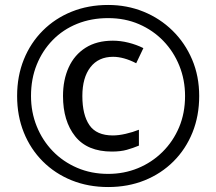

<svg xmlns="http://www.w3.org/2000/svg" viewBox="-20 -744 872 774"><path d="M431 -133Q332 -133 283 -194.5Q234 -256 234 -357Q234 -422 257 -472.5Q280 -523 325 -551.5Q370 -580 435 -580Q466 -580 498 -572Q530 -564 558 -550L529 -489Q504 -502 480.5 -508.5Q457 -515 436 -515Q377 -515 344.5 -473Q312 -431 312 -357Q312 -281 340.5 -239.5Q369 -198 435 -198Q458 -198 486.5 -204.5Q515 -211 540 -221V-157Q516 -147 491 -140Q466 -133 431 -133ZM416 10Q336 10 269 -17Q202 -44 152.5 -93.5Q103 -143 76 -210Q49 -277 49 -357Q49 -437 76 -504Q103 -571 152.5 -620.5Q202 -670 269 -697Q336 -724 416 -724Q492 -724 558.5 -697Q625 -670 675.5 -620.5Q726 -571 754.5 -504Q783 -437 783 -357Q783 -277 756 -210Q729 -143 679.5 -93.5Q630 -44 563 -17Q496 10 416 10ZM416 -43Q480 -43 536 -66Q592 -89 635 -131.5Q678 -174 702 -231Q726 -288 726 -357Q726 -422 703 -479Q680 -536 638.5 -579Q597 -622 540.5 -646.5Q484 -671 416 -671Q348 -671 291 -648Q234 -625 192.5 -582.5Q151 -540 128 -483Q105 -426 105 -357Q105 -292 128 -235Q151 -178 192.5 -135Q234 -92 291 -67.5Q348 -43 416 -43Z"/></svg>

Font: Noto Sans Cherokee
Style: Regular
Weight: 400
Designer: Monotype Design Team
Foundry: Monotype Imaging Inc.
Version: Version 2.001